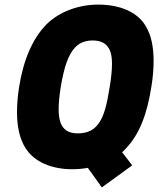

<svg xmlns="http://www.w3.org/2000/svg" viewBox="-20 -728 688 835"><path d="M529 -84C587 -145 620 -234 638 -349C645 -391 648 -429 648 -463C648 -526 637 -576 614 -614C578 -677 499 -708 407 -708C325 -708 239 -679 181 -621C122 -560 82 -469 63 -349C57 -311 54 -275 54 -241C54 -178 65 -125 91 -84C129 -23 206 8 294 8C317 8 340 6 362 2L423 87L555 -9L511 -66C518 -72 524 -78 529 -84ZM243 -195C238 -210 235 -229 235 -253C235 -279 238 -310 244 -349C259 -438 277 -489 305 -520C324 -541 350 -552 382 -552C420 -552 444 -539 457 -511C464 -496 467 -476 467 -450C467 -424 464 -391 457 -349C445 -272 433 -230 415 -200C393 -164 363 -148 318 -148C279 -148 255 -163 243 -195Z"/></svg>

Font: Arthouse Owned Black
Style: Italic
Weight: 900
Italic angle: -10°
Designer: Jeremy Tribby
Foundry: Tribby Type
Version: Version 1.000;PS 001.000;hotconv 1.0.88;makeotf.lib2.5.64775